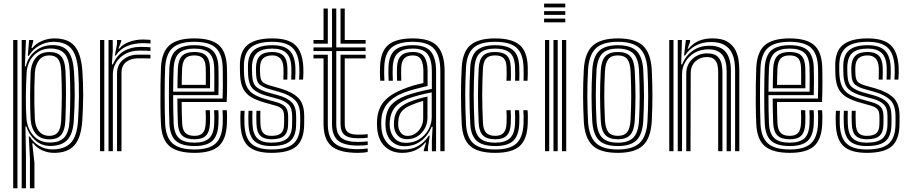

<svg xmlns="http://www.w3.org/2000/svg" viewBox="-20 -816 4906 1036"><path d="M141.5 200V39L135.5 -79.2H140.8Q158.8 -48.2 191.5 -29Q224.2 -9.8 263 -9.8Q326.8 -9.8 361 -44.2Q395.2 -78.8 401 -164.2Q405.2 -231 405.9 -297.6Q406.5 -364.2 402 -432.2Q395.5 -519.5 363.5 -555Q331.5 -590.5 268.8 -590.5Q228.5 -590.5 192 -569.9Q155.5 -549.2 135.2 -514.5H130L137 -600H159V-592.2L149.5 -556.5H154.2Q173.8 -581 206.1 -594.9Q238.5 -608.8 273.8 -608.8Q347.2 -608.8 382.4 -567.8Q417.5 -526.8 424.5 -433.2Q429 -365.5 428.8 -301.4Q428.5 -237.2 424 -164.5Q417.2 -70.8 380.6 -31Q344 8.8 271.8 8.8Q239.5 8.8 209.5 -4.1Q179.5 -17 159.5 -42.5H154L165.8 63V200ZM51.2 200V-600H74.2V200ZM97 200V-600H120L114.2 -458.2H119.5Q131.2 -509.5 170.9 -541Q210.5 -572.5 263.2 -572.5Q320 -572.5 346.8 -539.8Q373.5 -507 379 -433Q383.5 -366.2 383.2 -303Q383 -239.8 378.2 -164.8Q373.5 -93.8 344.1 -61.8Q314.8 -29.8 254.2 -28.5Q206.2 -27.5 171.5 -57.8Q136.8 -88 122.2 -133.8H117.2L120 14.8V200ZM249.5 -47Q301.5 -47 326.8 -74.4Q352 -101.8 355.5 -165Q359.2 -242.8 359.2 -304.2Q359.2 -365.8 356.2 -431.5Q353 -499.2 328.1 -526.8Q303.2 -554.2 252.2 -554.2Q198 -554.2 162.4 -516.9Q126.8 -479.5 123.5 -422Q120.2 -362.2 119.6 -294.6Q119 -227 122.8 -175.5Q127.2 -121.8 160.6 -84.4Q194 -47 249.5 -47ZM246.5 -64.2Q198.8 -64.2 173.2 -94.4Q147.8 -124.5 145 -175.5Q142.2 -232.2 142.5 -298Q142.8 -363.8 145.2 -422Q147.8 -474.2 173.8 -504.8Q199.8 -535.2 246.2 -535.2Q289.5 -535.2 310.1 -511.8Q330.8 -488.2 333.5 -432.2Q336.2 -367 336 -305.6Q335.8 -244.2 332.8 -165Q330.5 -114.5 311 -89.4Q291.5 -64.2 246.5 -64.2ZM246.5 -83Q277 -83 292.4 -102.4Q307.8 -121.8 310 -165.5Q313.5 -243 313.5 -305.4Q313.5 -367.8 310.5 -432Q308.2 -478.2 293.1 -497.6Q278 -517 246.2 -517Q209.8 -517 190.1 -490.6Q170.5 -464.2 168 -421.5Q166.2 -389.5 165.5 -347.2Q164.8 -305 165.4 -259.9Q166 -214.8 168 -175Q170.2 -133 190.2 -108Q210.2 -83 246.5 -83Z M599.8 -516.5 611.2 -578.5V-600H634L634.2 -593.2L619.5 -553.5H623.8Q643 -578 678.6 -590.4Q714.2 -602.8 748.5 -602.8Q757 -602.8 769.9 -602.2Q782.8 -601.8 792 -600.8V-581Q784.5 -582 772.2 -582.5Q760 -583 749.5 -583Q702.8 -583 665.1 -567.1Q627.5 -551.2 604.8 -516.5ZM565.5 0V-600H588.2L588.5 -542L583.8 -468.5H589.2Q608.8 -516.5 647.9 -539.8Q687 -563 737.8 -563Q751 -563 768.2 -562.4Q785.5 -561.8 792 -561V-541.2Q783.5 -542 765.1 -542.5Q746.8 -543 733 -543Q688.5 -543 656.2 -525Q624 -507 606.5 -478.2Q589 -449.5 589 -417.2V0ZM519.8 0V-600H542.8V0ZM611.5 0V-419Q611.5 -467.2 644.5 -494.1Q677.5 -521 723.2 -521Q739.8 -521 758.8 -521Q777.8 -521 792 -520.8V-500.8Q778.2 -501 758.5 -501.1Q738.8 -501.2 723.2 -501.2Q687.2 -501.2 661.4 -481.9Q635.5 -462.5 635.5 -421.2V0Z M1029.8 8.8Q938.5 8.8 895.8 -26.5Q853 -61.8 848.5 -145Q846.2 -189.8 845.8 -247.8Q845.2 -305.8 846 -361.1Q846.8 -416.5 848.5 -453.5Q853.5 -537.8 896 -573.2Q938.5 -608.8 1028.2 -608.8Q1117.5 -608.8 1159 -574.1Q1200.5 -539.5 1204.2 -457.2Q1204.8 -449.8 1205 -427.9Q1205.2 -406 1205.4 -377.1Q1205.5 -348.2 1205 -318.6Q1204.5 -289 1203.2 -265.8H960.2Q960.5 -232.2 961 -204.9Q961.5 -177.5 962.8 -152.2Q964.5 -115 980.1 -99Q995.8 -83 1029.8 -83Q1059 -83 1073.5 -98.1Q1088 -113.2 1090 -150.5Q1090.8 -165.8 1090.8 -185Q1090.8 -204.2 1089.5 -221.5H1112.5Q1113.5 -203.2 1113.5 -183.4Q1113.5 -163.5 1113 -149.5Q1110.8 -104 1091.2 -84.2Q1071.8 -64.5 1029.8 -64.5Q984 -64.5 963.1 -84.6Q942.2 -104.8 939.8 -151Q938.5 -181.2 937.9 -215.8Q937.2 -250.2 937 -284.2H1181.2Q1182.2 -316.8 1182.4 -353Q1182.5 -389.2 1182.2 -417.9Q1182 -446.5 1181.5 -456.2Q1178 -528.2 1142.5 -559.4Q1107 -590.5 1028.2 -590.5Q950.2 -590.5 912.9 -558.8Q875.5 -527 871.2 -451.8Q870 -427 869.2 -389Q868.5 -351 868.5 -307.8Q868.5 -264.5 869.1 -222.4Q869.8 -180.2 871.2 -147.2Q875 -74.2 911.5 -41.9Q948 -9.5 1029.8 -9.5Q1107 -9.5 1142.5 -41.2Q1178 -73 1181.5 -146.2Q1182.2 -161.8 1182.2 -183.1Q1182.2 -204.5 1180.8 -221.5H1203.8Q1205.2 -204.5 1205.1 -183.2Q1205 -162 1204.2 -145.5Q1200.2 -62.8 1159.6 -27Q1119 8.8 1029.8 8.8ZM1029.8 -28Q960.2 -28 928.9 -56.1Q897.5 -84.2 894.2 -148Q892.8 -178.8 892 -219.6Q891.2 -260.5 891.4 -303.5Q891.5 -346.5 892.1 -385Q892.8 -423.5 894 -449.8Q898 -518.2 930.8 -545.1Q963.5 -572 1028.2 -572Q1094.8 -572 1125.1 -545.1Q1155.5 -518.2 1158.5 -455.8Q1159 -446.8 1159.2 -422.4Q1159.5 -398 1159.5 -366.1Q1159.5 -334.2 1158.5 -302.8H914.2Q914.2 -260.2 914.9 -220Q915.5 -179.8 917 -150.2Q920 -93.8 946.4 -70Q972.8 -46.2 1029.8 -46.2Q1081 -46.2 1107 -68.6Q1133 -91 1135.8 -147.5Q1136.5 -163 1136.5 -183Q1136.5 -203 1135.2 -221.5H1158Q1159.5 -203.5 1159.4 -183.5Q1159.2 -163.5 1158.5 -147Q1155.5 -83.2 1125.5 -55.6Q1095.5 -28 1029.8 -28ZM914.2 -321.2H1136.2Q1137 -362.5 1136.6 -401.5Q1136.2 -440.5 1135.8 -454.8Q1133.2 -507.5 1108.2 -530.6Q1083.2 -553.8 1028.2 -553.8Q973.2 -553.8 946.8 -529.9Q920.2 -506 917 -448.5Q915.8 -424.5 915.1 -390.4Q914.5 -356.2 914.2 -321.2ZM937.5 -339.8Q937.5 -360.8 938.2 -393.5Q939 -426.2 939.8 -447.2Q942.5 -495.5 963.6 -515.5Q984.8 -535.5 1028.2 -535.5Q1071.2 -535.5 1091 -516.5Q1110.8 -497.5 1112.8 -454.2Q1113.5 -440.8 1113.6 -407.5Q1113.8 -374.2 1113.2 -339.8ZM960.5 -358.2H1090.5Q1091 -388.8 1090.6 -416.4Q1090.2 -444 1090 -452.2Q1088.5 -486 1074.5 -501.5Q1060.5 -517 1028.2 -517Q994.8 -517 979.8 -500.1Q964.8 -483.2 962.8 -446.2Q961.8 -424.8 961.2 -403.5Q960.8 -382.2 960.5 -358.2Z M1444.5 -64.5Q1404.8 -64.5 1385.1 -83.4Q1365.5 -102.2 1363.8 -149Q1363.2 -163.8 1363 -183.4Q1362.8 -203 1363.8 -218H1385Q1384.2 -203.5 1384.4 -186.9Q1384.5 -170.2 1385.2 -149.8Q1386.5 -113.2 1400.6 -98.1Q1414.8 -83 1444.5 -83Q1480 -83 1496 -96.8Q1512 -110.5 1512.8 -143.2Q1513.2 -157.2 1513.2 -166.8Q1513.2 -176.2 1513 -189Q1512.8 -215.5 1501.5 -227.5Q1490.2 -239.5 1466 -246.2L1410.8 -261.8Q1367 -274 1337.9 -290.5Q1308.8 -307 1293.4 -335.1Q1278 -363.2 1275.5 -410.2Q1275 -423.5 1274.9 -433.1Q1274.8 -442.8 1274.5 -453.2Q1272 -537.8 1315.1 -573.2Q1358.2 -608.8 1449.5 -608.8Q1534.2 -608.8 1572.9 -573.4Q1611.5 -538 1616.5 -456.8Q1617.2 -444.5 1617.1 -424.8Q1617 -405 1615.2 -386.5H1594Q1595.5 -404.8 1595.6 -424.6Q1595.8 -444.5 1595 -455.5Q1591.2 -527.2 1557.2 -558.9Q1523.2 -590.5 1449.5 -590.5Q1368.2 -590.5 1331.2 -558.1Q1294.2 -525.8 1296.2 -452.5Q1296.2 -442.5 1296.2 -432.6Q1296.2 -422.8 1297.2 -410.2Q1300.5 -367.5 1314.6 -343Q1328.8 -318.5 1354.1 -304.6Q1379.5 -290.8 1416.5 -280.2L1471.2 -264.8Q1504.5 -255.5 1519.6 -239.4Q1534.8 -223.2 1534.8 -189Q1534.8 -174.8 1534.9 -166.1Q1535 -157.5 1534.5 -142.8Q1533.8 -101.8 1513.1 -83.1Q1492.5 -64.5 1444.5 -64.5ZM1444.5 -28Q1382.2 -28 1352.8 -55Q1323.2 -82 1320.8 -147.2Q1320 -163.5 1320 -183.8Q1320 -204 1321 -218H1342.2Q1341.5 -204.2 1341.6 -184Q1341.8 -163.8 1342.2 -148.2Q1344.5 -92.5 1368.9 -69.4Q1393.2 -46.2 1444.5 -46.2Q1503 -46.2 1529.1 -68.5Q1555.2 -90.8 1556.2 -143Q1556.5 -155.5 1556.5 -165.9Q1556.5 -176.2 1556.5 -189Q1556.5 -233.8 1535.6 -253.2Q1514.8 -272.8 1476.5 -283.2L1422.5 -298Q1373.8 -311.2 1348.1 -333.2Q1322.5 -355.2 1319 -409.8Q1318.2 -421.5 1318.1 -432.1Q1318 -442.8 1318 -452.2Q1316.2 -515.2 1347.9 -543.6Q1379.5 -572 1449.5 -572Q1512.5 -572 1541.5 -544Q1570.5 -516 1573.8 -454.5Q1574.2 -444 1574.2 -424.1Q1574.2 -404.2 1572.8 -386.5H1551.5Q1552 -404.2 1552.4 -424.2Q1552.8 -444.2 1552.2 -451.5Q1550.2 -506.5 1525 -530.1Q1499.8 -553.8 1449.5 -553.8Q1392.5 -553.8 1366.4 -529.9Q1340.2 -506 1339.5 -452.8Q1339.2 -440.5 1339.6 -430.8Q1340 -421 1340.5 -410.5Q1342.8 -364 1364.6 -346Q1386.5 -328 1428.2 -316.5L1481.5 -301.8Q1531.2 -287.8 1554.6 -263.5Q1578 -239.2 1578 -189Q1578 -178.2 1578.1 -167.4Q1578.2 -156.5 1577.8 -142.8Q1576.8 -81.5 1546.1 -54.8Q1515.5 -28 1444.5 -28ZM1444.5 8.8Q1360.5 8.8 1320.8 -26.2Q1281 -61.2 1277.5 -145.5Q1276.8 -164.8 1276.9 -183.5Q1277 -202.2 1278.2 -218H1299.8Q1298.8 -204.2 1298.6 -184Q1298.5 -163.8 1299 -146.2Q1302.2 -71.5 1336.8 -40.5Q1371.2 -9.5 1444.5 -9.5Q1527.2 -9.5 1562.9 -40.6Q1598.5 -71.8 1599.5 -142.5Q1600 -157.2 1599.9 -166Q1599.8 -174.8 1599.8 -189Q1599.8 -249.5 1570.5 -277.1Q1541.2 -304.8 1486.8 -320.2L1434 -335Q1401.2 -344.2 1382.8 -358.4Q1364.2 -372.5 1362.2 -410.5Q1361.8 -421.8 1361.4 -431.1Q1361 -440.5 1361.2 -452Q1362.5 -495 1383.2 -515.2Q1404 -535.5 1449.5 -535.5Q1489 -535.5 1509.1 -515.8Q1529.2 -496 1530.8 -450.8Q1531.5 -428 1530.2 -386.5H1509Q1509.8 -405 1509.8 -424Q1509.8 -443 1509.5 -449.8Q1507.5 -485.2 1491.9 -501.1Q1476.2 -517 1449.5 -517Q1417.5 -517 1400.6 -501.9Q1383.8 -486.8 1383 -452Q1382.2 -430.2 1384 -410.5Q1386 -381.2 1399.6 -371.2Q1413.2 -361.2 1440 -353.5L1491.8 -338.8Q1555.8 -320.5 1588.6 -288.6Q1621.5 -256.8 1621.5 -189Q1621.5 -174.5 1621.5 -165.8Q1621.5 -157 1621.2 -142.5Q1620 -62.8 1579.8 -27Q1539.5 8.8 1444.5 8.8Z M1911 -30.5Q1836.5 -30.5 1804 -57.6Q1771.5 -84.8 1771.5 -147V-540.5H1671.5V-560.2H1771.5V-770H1794.5V-560.2H1952.8V-540.5H1794.5V-147Q1794.5 -95 1821.5 -72.6Q1848.5 -50.2 1911 -50.2Q1938.5 -50.2 1964 -53.2V-34Q1944.8 -30.5 1911 -30.5ZM1671.5 -580.2V-600H1725.8V-770H1748.8V-580.2ZM1817.5 -580.2V-770H1840.2V-600H1952.8V-580.2ZM1911 8.8Q1811.8 8.8 1768.8 -27.5Q1725.8 -63.8 1725.8 -147V-501H1671.5V-520.8H1748.8V-147Q1748.8 -74 1786.4 -42.5Q1824 -11 1911 -11Q1938.5 -11 1964 -15V4.2Q1944 8.8 1911 8.8ZM1911 -70Q1861 -70 1839.2 -87.9Q1817.5 -105.8 1817.5 -147V-520.8H1952.8V-501H1840.2V-147Q1840.2 -116.2 1856.8 -102.9Q1873.2 -89.5 1911 -89.5Q1926.2 -89.5 1939.5 -90Q1952.8 -90.5 1964 -92V-72.8Q1943 -70 1911 -70Z M2356 0V-432.5Q2356 -513.2 2322.9 -551.9Q2289.8 -590.5 2207.5 -590.5Q2131.5 -590.5 2094 -560.4Q2056.5 -530.2 2053.5 -457Q2052.8 -438 2052.9 -419Q2053 -400 2054.2 -380.5H2031.8Q2030.2 -401.8 2030 -419.2Q2029.8 -436.8 2030.8 -458Q2034 -539.2 2075.6 -574Q2117.2 -608.8 2207.5 -608.8Q2303.2 -608.8 2341.1 -565.6Q2379 -522.5 2379 -432.5V0ZM2310.2 0.2V-58.2L2314.2 -132H2309.2Q2289.5 -83.8 2251.9 -55.4Q2214.2 -27 2162.8 -27.2Q2120 -27.2 2092.4 -54Q2064.8 -80.8 2060.8 -127.2Q2059.2 -146.8 2060.5 -166.8Q2064.2 -219.5 2090.9 -249.8Q2117.5 -280 2171.2 -300.2Q2196 -309.5 2236.2 -319.9Q2276.5 -330.2 2310.2 -336.2V-432.5Q2310.2 -491.8 2287.9 -522.8Q2265.5 -553.8 2207.5 -553.8Q2154.2 -553.8 2127.9 -530.6Q2101.5 -507.5 2099.2 -455Q2098.8 -440.2 2098.6 -420.6Q2098.5 -401 2099.8 -380.5H2077Q2075.8 -400.8 2075.8 -420.5Q2075.8 -440.2 2076.2 -455.5Q2079 -517 2109.8 -544.5Q2140.5 -572 2207.5 -572Q2277.2 -572 2305.1 -537.5Q2333 -503 2333 -432.5V0.2ZM2149.8 8.8Q2093 8.8 2056.9 -25.4Q2020.8 -59.5 2015 -123.8Q2013.2 -147.5 2014.8 -170.8Q2019.5 -231 2052.4 -269.1Q2085.2 -307.2 2155.5 -335.2Q2180.2 -345.2 2204.6 -352.8Q2229 -360.2 2264.5 -368V-432.5Q2264.5 -472 2252 -494.5Q2239.5 -517 2207.5 -517Q2175.8 -517 2161 -500.2Q2146.2 -483.5 2145 -452.5Q2144.5 -443.2 2144.4 -422.5Q2144.2 -401.8 2145.2 -380.5H2122.5Q2121.5 -402.8 2121.6 -422.1Q2121.8 -441.5 2122.2 -454.5Q2123.8 -495 2144.1 -515.2Q2164.5 -535.5 2207.5 -535.5Q2252.8 -535.5 2270 -508.5Q2287.2 -481.5 2287.2 -432.5V-352.2Q2255 -345 2222.2 -336.1Q2189.5 -327.2 2163.5 -317.8Q2043.2 -273.5 2037.5 -168.8Q2037 -159 2037 -147.5Q2037 -136 2038 -125.8Q2042.2 -72.5 2073.4 -40.8Q2104.5 -9 2156.5 -9Q2203.2 -9 2237 -28.8Q2270.8 -48.5 2293.5 -83.8H2298.8L2289.5 -21.8V0H2266.8L2266.5 -7L2279.2 -47H2275Q2229.5 8.8 2149.8 8.8ZM2170.2 -45.2Q2212.2 -45.2 2243.6 -65.5Q2275 -85.8 2292.2 -117.4Q2309.5 -149 2309.5 -183.2V-317.5Q2277.2 -311.8 2240.2 -302Q2203.2 -292.2 2178.8 -282.5Q2133 -263.5 2110.5 -236.1Q2088 -208.8 2083.2 -163Q2081.8 -145.8 2083.5 -129Q2088.2 -91.5 2110.1 -68.4Q2132 -45.2 2170.2 -45.2ZM2175.5 -65Q2145 -65 2127 -84Q2109 -103 2106.2 -131.2Q2105 -147.2 2106 -161.8Q2109.2 -201.5 2128.5 -225Q2147.8 -248.5 2186.5 -264.8Q2212 -275.2 2235.2 -282.1Q2258.5 -289 2286.5 -294.8V-181.2Q2286.5 -134 2255.2 -99.5Q2224 -65 2175.5 -65ZM2178.5 -82.8Q2213.8 -82.8 2238.6 -110.9Q2263.5 -139 2263.5 -179.2V-271.8Q2228.5 -262 2194.2 -247.2Q2161 -232.5 2145.9 -212.8Q2130.8 -193 2129 -160.8Q2128.2 -152.2 2128.5 -145.6Q2128.8 -139 2129.2 -133Q2131.2 -113.8 2144 -98.2Q2156.8 -82.8 2178.5 -82.8Z M2652.2 8.8Q2559.2 8.8 2517.8 -27.4Q2476.2 -63.5 2471.5 -145.8Q2467.5 -226.5 2467.4 -301.6Q2467.2 -376.8 2471.5 -453Q2476.5 -537.8 2519.1 -573.2Q2561.8 -608.8 2651 -608.8Q2741.2 -608.8 2783 -574Q2824.8 -539.2 2827.5 -457.2Q2828 -441.5 2827.9 -420.9Q2827.8 -400.2 2826.5 -380.5H2805Q2805.8 -393.8 2805.6 -413.2Q2805.5 -432.8 2804.8 -456.5Q2802 -528.2 2766.2 -559.4Q2730.5 -590.5 2651 -590.5Q2571.8 -590.5 2535.2 -558.2Q2498.8 -526 2494.5 -451.8Q2490.5 -378.8 2490.4 -304.5Q2490.2 -230.2 2494.5 -146.8Q2498.5 -73.5 2535.2 -41.5Q2572 -9.5 2652.2 -9.5Q2730.8 -9.5 2766 -41.5Q2801.2 -73.5 2804.8 -146.2Q2805.8 -170.5 2805.4 -189.5Q2805 -208.5 2803.8 -221.5H2826.5Q2828 -209.5 2828.2 -189Q2828.5 -168.5 2827.5 -145.5Q2823.8 -62.8 2783 -27Q2742.2 8.8 2652.2 8.8ZM2652.2 -28Q2583 -28 2551.9 -56.5Q2520.8 -85 2517.5 -148Q2513.2 -232.5 2513.2 -304.6Q2513.2 -376.8 2517.2 -449.8Q2521.2 -518.5 2554 -545.2Q2586.8 -572 2651 -572Q2716.8 -572 2748.1 -545.8Q2779.5 -519.5 2781.8 -455.8Q2782.5 -434 2782.6 -415Q2782.8 -396 2781.8 -380.5H2759.2Q2760 -394.2 2759.9 -413.1Q2759.8 -432 2759 -455.2Q2757 -511 2729.9 -532.4Q2702.8 -553.8 2651 -553.8Q2595.8 -553.8 2569.6 -529.8Q2543.5 -505.8 2540.2 -448.5Q2536 -373.2 2536.1 -301.9Q2536.2 -230.5 2540.2 -150Q2543.2 -95 2569.2 -70.6Q2595.2 -46.2 2652.2 -46.2Q2704.2 -46.2 2730.2 -69Q2756.2 -91.8 2759 -147.2Q2760.8 -190 2758.2 -221.5H2781Q2783.8 -191.5 2781.8 -146.8Q2779 -83.8 2748.9 -55.9Q2718.8 -28 2652.2 -28ZM2652.2 -64.5Q2607 -64.5 2586.2 -85.1Q2565.5 -105.8 2563 -151Q2559 -235 2559.1 -303Q2559.2 -371 2563 -447.5Q2565.8 -494.5 2586.2 -515Q2606.8 -535.5 2651 -535.5Q2693 -535.5 2713.8 -517.4Q2734.5 -499.2 2736 -453.2Q2736.8 -437 2737 -416.5Q2737.2 -396 2735.8 -380.5H2712.8Q2714 -396.2 2713.9 -415.1Q2713.8 -434 2713.2 -452.8Q2712.2 -486.8 2697.8 -501.9Q2683.2 -517 2651 -517Q2618 -517 2603 -500.2Q2588 -483.5 2585.8 -445.8Q2582 -371 2582 -302.5Q2582 -234 2586 -152.2Q2587.8 -116.2 2603.2 -99.6Q2618.8 -83 2652.2 -83Q2683.2 -83 2697.5 -99.5Q2711.8 -116 2713.2 -150.2Q2714.8 -187.5 2712.8 -221.5H2735.5Q2736.5 -207 2736.8 -187.4Q2737 -167.8 2736 -149.2Q2734.2 -105 2714.6 -84.8Q2695 -64.5 2652.2 -64.5Z M2915.8 -776.2V-796.5H3030.2V-776.2ZM2915.8 -735.8V-756H3030.2V-735.8ZM2915.8 -695.5V-715.8H3030.2V-695.5ZM3012.2 0V-600H3035.2V0ZM2920.8 0V-600H2943.5V0ZM2966.5 0V-600H2989.2V0Z M3313.8 8.8Q3217.8 8.8 3176.2 -32Q3134.8 -72.8 3130 -162Q3126.5 -232.2 3126.2 -298Q3126 -363.8 3130 -438.5Q3135 -530.8 3178.5 -569.8Q3222 -608.8 3313.8 -608.8Q3407 -608.8 3449.5 -569.1Q3492 -529.5 3496.8 -438.2Q3500.2 -368 3500.4 -300.5Q3500.5 -233 3496.8 -162Q3491.5 -69.5 3448.4 -30.4Q3405.2 8.8 3313.8 8.8ZM3313.8 -9.5Q3395.5 -9.5 3432.4 -45.6Q3469.2 -81.8 3473.8 -163.2Q3477.5 -232.8 3477.5 -297.9Q3477.5 -363 3473.8 -437Q3469.8 -518 3433.1 -554.2Q3396.5 -590.5 3313.8 -590.5Q3232 -590.5 3194.8 -554.8Q3157.5 -519 3152.8 -437Q3148.8 -357 3149.1 -294.2Q3149.5 -231.5 3152.8 -163.2Q3157 -82.2 3193.8 -45.9Q3230.5 -9.5 3313.8 -9.5ZM3313.8 -28Q3241.5 -28 3210.5 -60.8Q3179.5 -93.5 3175.5 -165Q3172 -235.5 3171.9 -298.9Q3171.8 -362.2 3175.8 -435.8Q3179.8 -509.5 3212.1 -540.8Q3244.5 -572 3313.8 -572Q3384 -572 3415.6 -540.1Q3447.2 -508.2 3451 -436.2Q3454.8 -361 3454.8 -298.4Q3454.8 -235.8 3451 -164.5Q3447 -92.8 3415.6 -60.4Q3384.2 -28 3313.8 -28ZM3313.8 -46.2Q3371.5 -46.2 3398 -74.1Q3424.5 -102 3428.2 -166.8Q3431.5 -232 3431.6 -295.1Q3431.8 -358.2 3428.2 -434Q3425 -499.2 3397.9 -526.5Q3370.8 -553.8 3313.8 -553.8Q3253.8 -553.8 3227.9 -525Q3202 -496.2 3198.5 -433.8Q3195 -366.8 3194.9 -303.2Q3194.8 -239.8 3198.5 -165.8Q3202 -102 3228.5 -74.1Q3255 -46.2 3313.8 -46.2ZM3313.8 -64.5Q3267.2 -64.5 3245.8 -88.2Q3224.2 -112 3221.5 -166.5Q3218 -237.5 3217.9 -300Q3217.8 -362.5 3221.5 -433Q3224.5 -488.5 3246.2 -512Q3268 -535.5 3313.8 -535.5Q3359.8 -535.5 3381.1 -511.8Q3402.5 -488 3405.2 -433.2Q3409 -356.8 3408.9 -294.1Q3408.8 -231.5 3405.2 -167.5Q3402.2 -112.5 3381 -88.5Q3359.8 -64.5 3313.8 -64.5ZM3313.8 -83Q3348.2 -83 3364 -103Q3379.8 -123 3382.5 -168.5Q3385.5 -231.5 3385.9 -292.5Q3386.2 -353.5 3382.5 -432.2Q3380.2 -476.8 3364.5 -496.9Q3348.8 -517 3313.8 -517Q3277.8 -517 3262.2 -496.4Q3246.8 -475.8 3244.2 -432Q3240.5 -359.5 3240.6 -299.6Q3240.8 -239.8 3244.2 -167.5Q3246.8 -123.5 3262.5 -103.2Q3278.2 -83 3313.8 -83Z M3946.5 0V-435.2Q3946.5 -455.5 3943.2 -481.8Q3940 -508 3927.8 -532.6Q3915.5 -557.2 3889.1 -573.2Q3862.8 -589.2 3816.5 -589.2Q3770 -589.2 3734.6 -570.4Q3699.2 -551.5 3676.2 -516.5H3671L3680.8 -600H3703.5L3703.8 -590.5L3690.2 -553.5H3695.2Q3719.5 -582.5 3751.4 -595.8Q3783.2 -609 3823.5 -609Q3875.5 -609 3905 -591Q3934.5 -573 3948.2 -545.6Q3962 -518.2 3965.6 -489.5Q3969.2 -460.8 3969.2 -439.5V0ZM3591.2 0V-600H3614.2V0ZM3637 0V-600H3659.8L3655.5 -468.5H3660.8Q3680.2 -516.8 3719.1 -543.2Q3758 -569.8 3809.8 -569.2Q3869 -569 3896.4 -534.9Q3923.8 -500.8 3923.8 -434V0H3900.8V-431.2Q3900.8 -490.5 3877.2 -520.1Q3853.8 -549.8 3802 -549.8Q3759.5 -549.8 3727.6 -530.9Q3695.8 -512 3678 -481.8Q3660.2 -451.5 3660.2 -417.2V0ZM3683 0V-419Q3683 -466.2 3715.4 -497.1Q3747.8 -528 3796.2 -528Q3834.8 -528 3852 -510.8Q3869.2 -493.5 3873.8 -469.9Q3878.2 -446.2 3878.2 -427.2V0H3855.2V-426Q3855.2 -443.8 3851.8 -462.8Q3848.2 -481.8 3835 -495Q3821.8 -508.2 3793 -508.2Q3758 -508.2 3732.6 -485Q3707.2 -461.8 3707 -421.2L3705.8 0Z M4242 8.8Q4150.8 8.8 4108 -26.5Q4065.2 -61.8 4060.8 -145Q4058.5 -189.8 4058 -247.8Q4057.5 -305.8 4058.2 -361.1Q4059 -416.5 4060.8 -453.5Q4065.8 -537.8 4108.2 -573.2Q4150.8 -608.8 4240.5 -608.8Q4329.8 -608.8 4371.2 -574.1Q4412.8 -539.5 4416.5 -457.2Q4417 -449.8 4417.2 -427.9Q4417.5 -406 4417.6 -377.1Q4417.8 -348.2 4417.2 -318.6Q4416.8 -289 4415.5 -265.8H4172.5Q4172.8 -232.2 4173.2 -204.9Q4173.8 -177.5 4175 -152.2Q4176.8 -115 4192.4 -99Q4208 -83 4242 -83Q4271.2 -83 4285.8 -98.1Q4300.2 -113.2 4302.2 -150.5Q4303 -165.8 4303 -185Q4303 -204.2 4301.8 -221.5H4324.8Q4325.8 -203.2 4325.8 -183.4Q4325.8 -163.5 4325.2 -149.5Q4323 -104 4303.5 -84.2Q4284 -64.5 4242 -64.5Q4196.2 -64.5 4175.4 -84.6Q4154.5 -104.8 4152 -151Q4150.8 -181.2 4150.1 -215.8Q4149.5 -250.2 4149.2 -284.2H4393.5Q4394.5 -316.8 4394.6 -353Q4394.8 -389.2 4394.5 -417.9Q4394.2 -446.5 4393.8 -456.2Q4390.2 -528.2 4354.8 -559.4Q4319.2 -590.5 4240.5 -590.5Q4162.5 -590.5 4125.1 -558.8Q4087.8 -527 4083.5 -451.8Q4082.2 -427 4081.5 -389Q4080.8 -351 4080.8 -307.8Q4080.8 -264.5 4081.4 -222.4Q4082 -180.2 4083.5 -147.2Q4087.2 -74.2 4123.8 -41.9Q4160.2 -9.5 4242 -9.5Q4319.2 -9.5 4354.8 -41.2Q4390.2 -73 4393.8 -146.2Q4394.5 -161.8 4394.5 -183.1Q4394.5 -204.5 4393 -221.5H4416Q4417.5 -204.5 4417.4 -183.2Q4417.2 -162 4416.5 -145.5Q4412.5 -62.8 4371.9 -27Q4331.2 8.8 4242 8.8ZM4242 -28Q4172.5 -28 4141.1 -56.1Q4109.8 -84.2 4106.5 -148Q4105 -178.8 4104.2 -219.6Q4103.5 -260.5 4103.6 -303.5Q4103.8 -346.5 4104.4 -385Q4105 -423.5 4106.2 -449.8Q4110.2 -518.2 4143 -545.1Q4175.8 -572 4240.5 -572Q4307 -572 4337.4 -545.1Q4367.8 -518.2 4370.8 -455.8Q4371.2 -446.8 4371.5 -422.4Q4371.8 -398 4371.8 -366.1Q4371.8 -334.2 4370.8 -302.8H4126.5Q4126.5 -260.2 4127.1 -220Q4127.8 -179.8 4129.2 -150.2Q4132.2 -93.8 4158.6 -70Q4185 -46.2 4242 -46.2Q4293.2 -46.2 4319.2 -68.6Q4345.2 -91 4348 -147.5Q4348.8 -163 4348.8 -183Q4348.8 -203 4347.5 -221.5H4370.2Q4371.8 -203.5 4371.6 -183.5Q4371.5 -163.5 4370.8 -147Q4367.8 -83.2 4337.8 -55.6Q4307.8 -28 4242 -28ZM4126.5 -321.2H4348.5Q4349.2 -362.5 4348.9 -401.5Q4348.5 -440.5 4348 -454.8Q4345.5 -507.5 4320.5 -530.6Q4295.5 -553.8 4240.5 -553.8Q4185.5 -553.8 4159 -529.9Q4132.5 -506 4129.2 -448.5Q4128 -424.5 4127.4 -390.4Q4126.8 -356.2 4126.5 -321.2ZM4149.8 -339.8Q4149.8 -360.8 4150.5 -393.5Q4151.2 -426.2 4152 -447.2Q4154.8 -495.5 4175.9 -515.5Q4197 -535.5 4240.5 -535.5Q4283.5 -535.5 4303.2 -516.5Q4323 -497.5 4325 -454.2Q4325.8 -440.8 4325.9 -407.5Q4326 -374.2 4325.5 -339.8ZM4172.8 -358.2H4302.8Q4303.2 -388.8 4302.9 -416.4Q4302.5 -444 4302.2 -452.2Q4300.8 -486 4286.8 -501.5Q4272.8 -517 4240.5 -517Q4207 -517 4192 -500.1Q4177 -483.2 4175 -446.2Q4174 -424.8 4173.5 -403.5Q4173 -382.2 4172.8 -358.2Z M4656.8 -64.5Q4617 -64.5 4597.4 -83.4Q4577.8 -102.2 4576 -149Q4575.5 -163.8 4575.2 -183.4Q4575 -203 4576 -218H4597.2Q4596.5 -203.5 4596.6 -186.9Q4596.8 -170.2 4597.5 -149.8Q4598.8 -113.2 4612.9 -98.1Q4627 -83 4656.8 -83Q4692.2 -83 4708.2 -96.8Q4724.2 -110.5 4725 -143.2Q4725.5 -157.2 4725.5 -166.8Q4725.5 -176.2 4725.2 -189Q4725 -215.5 4713.8 -227.5Q4702.5 -239.5 4678.2 -246.2L4623 -261.8Q4579.2 -274 4550.1 -290.5Q4521 -307 4505.6 -335.1Q4490.2 -363.2 4487.8 -410.2Q4487.2 -423.5 4487.1 -433.1Q4487 -442.8 4486.8 -453.2Q4484.2 -537.8 4527.4 -573.2Q4570.5 -608.8 4661.8 -608.8Q4746.5 -608.8 4785.1 -573.4Q4823.8 -538 4828.8 -456.8Q4829.5 -444.5 4829.4 -424.8Q4829.2 -405 4827.5 -386.5H4806.2Q4807.8 -404.8 4807.9 -424.6Q4808 -444.5 4807.2 -455.5Q4803.5 -527.2 4769.5 -558.9Q4735.5 -590.5 4661.8 -590.5Q4580.5 -590.5 4543.5 -558.1Q4506.5 -525.8 4508.5 -452.5Q4508.5 -442.5 4508.5 -432.6Q4508.5 -422.8 4509.5 -410.2Q4512.8 -367.5 4526.9 -343Q4541 -318.5 4566.4 -304.6Q4591.8 -290.8 4628.8 -280.2L4683.5 -264.8Q4716.8 -255.5 4731.9 -239.4Q4747 -223.2 4747 -189Q4747 -174.8 4747.1 -166.1Q4747.2 -157.5 4746.8 -142.8Q4746 -101.8 4725.4 -83.1Q4704.8 -64.5 4656.8 -64.5ZM4656.8 -28Q4594.5 -28 4565 -55Q4535.5 -82 4533 -147.2Q4532.2 -163.5 4532.2 -183.8Q4532.2 -204 4533.2 -218H4554.5Q4553.8 -204.2 4553.9 -184Q4554 -163.8 4554.5 -148.2Q4556.8 -92.5 4581.1 -69.4Q4605.5 -46.2 4656.8 -46.2Q4715.2 -46.2 4741.4 -68.5Q4767.5 -90.8 4768.5 -143Q4768.8 -155.5 4768.8 -165.9Q4768.8 -176.2 4768.8 -189Q4768.8 -233.8 4747.9 -253.2Q4727 -272.8 4688.8 -283.2L4634.8 -298Q4586 -311.2 4560.4 -333.2Q4534.8 -355.2 4531.2 -409.8Q4530.5 -421.5 4530.4 -432.1Q4530.2 -442.8 4530.2 -452.2Q4528.5 -515.2 4560.1 -543.6Q4591.8 -572 4661.8 -572Q4724.8 -572 4753.8 -544Q4782.8 -516 4786 -454.5Q4786.5 -444 4786.5 -424.1Q4786.5 -404.2 4785 -386.5H4763.8Q4764.2 -404.2 4764.6 -424.2Q4765 -444.2 4764.5 -451.5Q4762.5 -506.5 4737.2 -530.1Q4712 -553.8 4661.8 -553.8Q4604.8 -553.8 4578.6 -529.9Q4552.5 -506 4551.8 -452.8Q4551.5 -440.5 4551.9 -430.8Q4552.2 -421 4552.8 -410.5Q4555 -364 4576.9 -346Q4598.8 -328 4640.5 -316.5L4693.8 -301.8Q4743.5 -287.8 4766.9 -263.5Q4790.2 -239.2 4790.2 -189Q4790.2 -178.2 4790.4 -167.4Q4790.5 -156.5 4790 -142.8Q4789 -81.5 4758.4 -54.8Q4727.8 -28 4656.8 -28ZM4656.8 8.8Q4572.8 8.8 4533 -26.2Q4493.2 -61.2 4489.8 -145.5Q4489 -164.8 4489.1 -183.5Q4489.2 -202.2 4490.5 -218H4512Q4511 -204.2 4510.9 -184Q4510.8 -163.8 4511.2 -146.2Q4514.5 -71.5 4549 -40.5Q4583.5 -9.5 4656.8 -9.5Q4739.5 -9.5 4775.1 -40.6Q4810.8 -71.8 4811.8 -142.5Q4812.2 -157.2 4812.1 -166Q4812 -174.8 4812 -189Q4812 -249.5 4782.8 -277.1Q4753.5 -304.8 4699 -320.2L4646.2 -335Q4613.5 -344.2 4595 -358.4Q4576.5 -372.5 4574.5 -410.5Q4574 -421.8 4573.6 -431.1Q4573.2 -440.5 4573.5 -452Q4574.8 -495 4595.5 -515.2Q4616.2 -535.5 4661.8 -535.5Q4701.2 -535.5 4721.4 -515.8Q4741.5 -496 4743 -450.8Q4743.8 -428 4742.5 -386.5H4721.2Q4722 -405 4722 -424Q4722 -443 4721.8 -449.8Q4719.8 -485.2 4704.1 -501.1Q4688.5 -517 4661.8 -517Q4629.8 -517 4612.9 -501.9Q4596 -486.8 4595.2 -452Q4594.5 -430.2 4596.2 -410.5Q4598.2 -381.2 4611.9 -371.2Q4625.5 -361.2 4652.2 -353.5L4704 -338.8Q4768 -320.5 4800.9 -288.6Q4833.8 -256.8 4833.8 -189Q4833.8 -174.5 4833.8 -165.8Q4833.8 -157 4833.5 -142.5Q4832.2 -62.8 4792 -27Q4751.8 8.8 4656.8 8.8Z"/></svg>

Font: Big Shoulders Inline Text
Style: Bold
Weight: 700
Designer: Patric King
Foundry: XO Type Co
Version: Version 1.000